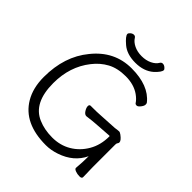

<svg xmlns="http://www.w3.org/2000/svg" viewBox="-233 -1038 1218 1218"><g transform="rotate(45 376.0 -428.5)"><path d="M682 -7Q682 6 662 6Q642 6 625 -0.5Q608 -7 608 -16V-17Q613 -70 613 -126Q570 -35 463 1Q416 17 371 17Q174 17 97 -113Q56 -182 56 -280Q56 -465 156 -586Q258 -713 411.5 -713Q565 -713 633 -628Q637 -624 637 -612.5Q637 -601 624 -584.5Q611 -568 600.5 -568Q590 -568 586 -574Q572 -596 544 -616Q494 -651 421 -651Q348 -651 297 -623.5Q246 -596 208 -547Q126 -443 126 -295Q126 -118 240 -70Q295 -46 365.5 -46Q436 -46 492 -79Q548 -112 582.5 -171Q617 -230 617 -308Q617 -311 613 -311L499 -303Q478 -302 424 -295H422Q408 -295 396 -313.5Q384 -332 384 -346.5Q384 -361 396 -361H410Q454 -361 480 -363L604 -370Q612 -371 621 -372.5Q630 -374 638 -374Q646 -374 658 -365Q689 -342 689 -326Q689 -319 684.5 -314Q680 -309 680 -298V-97Q680 -89 680.5 -71Q681 -53 681.5 -35Q682 -17 682 -7ZM564 -849Q564 -831 527 -796Q479 -754 403 -754Q327 -754 282.5 -792Q238 -830 238 -848Q238 -856 249 -865Q260 -874 271.5 -874Q283 -874 289 -864Q303 -841 333 -826.5Q363 -812 401.5 -812Q440 -812 470 -826.5Q500 -841 513 -864Q519 -874 530.5 -874Q542 -874 553 -865Q564 -856 564 -849Z"/></g></svg>

Font: QiushuiShotai
Style: Regular
Weight: 600
Designer: Fontworks Inc.
Foundry: Fontworks Inc.
Version: Version 1.250